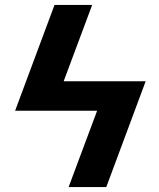

<svg xmlns="http://www.w3.org/2000/svg" viewBox="-20 -755 640 775"><path d="M257 0 372 -308H41L200 -735H352L237 -427H568L409 0Z"/></svg>

Font: Iosevka Heavy Extended Oblique
Style: Regular
Weight: 900
Width: 7
Italic angle: -9°
Monospace: yes
Designer: Belleve Invis
Foundry: Belleve Invis
Version: Version 32.5.0; ttfautohint (v1.8.4)